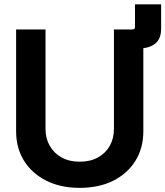

<svg xmlns="http://www.w3.org/2000/svg" viewBox="-20 -865 772 896"><path d="M511.7 -639.2V-727.5H597.7Q609.9 -727.5 609.9 -739.3V-844.7H731.9V-731Q731.9 -683.6 704.1 -661.4Q676.3 -639.2 629.4 -639.2ZM352.1 11.7Q262.2 11.7 195.6 -22Q128.9 -55.7 92 -115Q55.2 -174.3 55.2 -252.4V-727.5H192.4V-263.7Q192.4 -219.2 212.2 -184.6Q231.9 -149.9 267.6 -130.1Q303.2 -110.4 352.1 -110.4Q400.9 -110.4 436.8 -130.1Q472.7 -149.9 492.2 -184.3Q511.7 -218.8 511.7 -263.7V-727.5H648.9V-252.4Q648.9 -174.3 612.1 -114.7Q575.2 -55.2 508.5 -21.7Q441.9 11.7 352.1 11.7Z"/></svg>

Font: Inter Cardless Display
Style: Bold
Weight: 700
Designer: Rasmus Andersson
Foundry: rsms
Version: Version 4.001;git-9221beed3